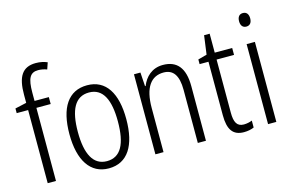

<svg xmlns="http://www.w3.org/2000/svg" viewBox="-96 -994 1874 1233"><g transform="rotate(-15 841.0 -377.5)"><path d="M237 -486V-532H142V-586C142 -682 161 -717 215 -717C234 -717 255 -713 273 -706L288 -750C266 -759 242 -765 212 -765C121 -765 87 -706 87 -588V-534L11 -517V-486H87V0H142V-486Z M681 -267C681 -439 618 -542 493 -542C368 -542 303 -443 303 -267C303 -93 370 10 492 10C618 10 681 -93 681 -267ZM359 -267C359 -413 400 -494 493 -494C587 -494 625 -408 625 -267C625 -118 584 -38 492 -38C401 -38 359 -121 359 -267Z M997 -542C924 -542 878 -496 856 -440H852L846 -532H803V0H857V-294C857 -429 905 -494 989 -494C1052 -494 1085 -450 1085 -353V0H1139V-363C1139 -486 1089 -542 997 -542Z M1402 -38C1356 -38 1340 -70 1340 -133V-486H1456V-532H1340V-658H1303L1286 -533L1227 -517V-486H1286V-130C1286 -35 1317 10 1390 10C1417 10 1439 5 1457 -3V-49C1443 -43 1422 -38 1402 -38Z M1580 -731C1555 -731 1543 -713 1543 -686C1543 -658 1556 -641 1580 -641C1604 -641 1617 -658 1617 -686C1617 -713 1605 -731 1580 -731ZM1607 -532H1552V0H1607Z"/></g></svg>

Font: Noto Sans Arabic Cond Light
Style: Regular
Weight: 300
Width: 3
Designer: Monotype Design Team, Nadine Chahine, Nizar Qandah and Khaled Hosny
Foundry: Monotype Imaging Inc.
Version: Version 2.012